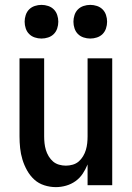

<svg xmlns="http://www.w3.org/2000/svg" viewBox="-20 -759 540 787"><path d="M209 8Q185 8 161.5 0.5Q138 -7 120.5 -23Q103 -39 91 -60.5Q79 -82 72 -105Q65 -128 62.5 -152Q60 -176 60 -200V-520H161V-200Q161 -186 162.5 -172Q164 -158 168 -144.5Q172 -131 179.5 -118.5Q187 -106 197.5 -97Q208 -88 222 -84Q236 -80 250 -80Q264 -80 278 -84Q292 -88 302.5 -97Q313 -106 320.5 -118.5Q328 -131 332 -144.5Q336 -158 337.5 -172Q339 -186 339 -200V-520H440V0H339V-85Q331 -65 319 -47Q307 -29 289.5 -16.5Q272 -4 251 2Q230 8 209 8ZM350 -601Q336 -601 322.5 -605.5Q309 -610 299.5 -619.5Q290 -629 285.5 -642.5Q281 -656 281 -670Q281 -684 285.5 -697.5Q290 -711 299.5 -720.5Q309 -730 322.5 -734.5Q336 -739 350 -739Q364 -739 377.5 -734.5Q391 -730 400.5 -720.5Q410 -711 414.5 -697.5Q419 -684 419 -670Q419 -656 414.5 -642.5Q410 -629 400.5 -619.5Q391 -610 377.5 -605.5Q364 -601 350 -601ZM150 -601Q136 -601 122.5 -605.5Q109 -610 99.5 -619.5Q90 -629 85.5 -642.5Q81 -656 81 -670Q81 -684 85.5 -697.5Q90 -711 99.5 -720.5Q109 -730 122.5 -734.5Q136 -739 150 -739Q164 -739 177.5 -734.5Q191 -730 200.5 -720.5Q210 -711 214.5 -697.5Q219 -684 219 -670Q219 -656 214.5 -642.5Q210 -629 200.5 -619.5Q191 -610 177.5 -605.5Q164 -601 150 -601Z"/></svg>

Font: Iosevka Term Semibold
Style: Regular
Weight: 600
Monospace: yes
Designer: Belleve Invis
Foundry: Belleve Invis
Version: Version 31.4.0